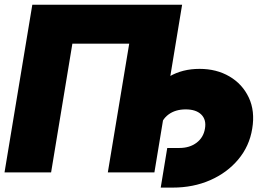

<svg xmlns="http://www.w3.org/2000/svg" viewBox="-22 -748 1150 833"><path d="M768.1 -727.5 647.9 0H445.8L538.6 -558.6H292L199.7 0H-2.4L118.2 -727.5ZM675.3 65.9 703.6 -106H755.9Q800.8 -106 830.8 -128.7Q860.8 -151.4 867.2 -189.9Q874 -228.5 851.3 -251Q828.6 -273.4 783.7 -273.4Q738.8 -273.4 708.7 -251Q678.7 -228.5 671.9 -189.9H572.3Q585 -266.1 620.8 -324.7Q656.7 -383.3 713.1 -416.3Q769.5 -449.2 843.8 -449.2Q917.5 -449.2 973.6 -416.3Q1029.8 -383.3 1057.4 -324.7Q1085 -266.1 1072.3 -189.9Q1060.1 -113.8 1011.7 -56.2Q963.4 1.5 889.9 33.7Q816.4 65.9 727.5 65.9Z"/></svg>

Font: Inter 28pt Black
Style: Italic
Weight: 900
Italic angle: -9.3988°
Designer: Rasmus Andersson
Foundry: rsms
Version: Version 4.001;git-66647c0bb